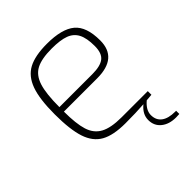

<svg xmlns="http://www.w3.org/2000/svg" viewBox="-196 -656 934 934"><g transform="rotate(-45 271.5 -189.0)"><path d="M496 137V159Q488 160 473 160Q426 160 397 136.5Q368 113 368 73Q368 33 406 2Q353 6 279 6Q196 6 150.5 -19.5Q105 -45 85.5 -104Q66 -163 66 -268Q66 -373 87 -431Q108 -489 154 -513.5Q200 -538 282 -538Q384 -538 430.5 -499.5Q477 -461 477 -366Q477 -246 336 -246H107Q107 -163 121.5 -116.5Q136 -70 174.5 -49Q213 -28 286 -28H466V-3L431 0Q394 31 394 65Q394 100 418.5 118.5Q443 137 490 137ZM107 -277H334Q389 -277 414 -296.5Q439 -316 439 -366Q439 -420 423.5 -450Q408 -480 374.5 -492.5Q341 -505 282 -505Q212 -505 175 -485.5Q138 -466 122.5 -417.5Q107 -369 107 -277Z"/></g></svg>

Font: Exo ExtraLight
Style: Regular
Weight: 275
Designer: Natanael Gama
Foundry: Natanael Gama
Version: Version 1.500; ttfautohint (v1.6)